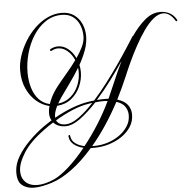

<svg xmlns="http://www.w3.org/2000/svg" viewBox="-149 -919 1454 1441"><g transform="rotate(-5 577.5 -198.5)"><path d="M49 446Q-6 446 -42 416Q-78 386 -74 310Q-71 254 -37 198Q-3 142 49 90Q101 38 158 -3Q174 -14 190.5 -25Q207 -36 223 -46Q209 -69 209 -103Q209 -115 211 -128Q213 -141 217 -155Q166 -166 121.5 -203Q77 -240 49 -300Q21 -360 21 -439Q21 -490 39 -546Q57 -602 89 -655Q121 -708 164.5 -750.5Q208 -793 260 -818Q312 -843 368 -843Q423 -843 460.5 -816.5Q498 -790 517.5 -747Q537 -704 537 -654Q537 -602 517.5 -548.5Q498 -495 468 -442Q474 -417 474 -389Q474 -333 450.5 -280Q427 -227 383 -191.5Q339 -156 275 -151Q249 -99 252 -63Q317 -100 384.5 -126Q452 -152 518 -162Q528 -164 537 -164.5Q546 -165 554 -166Q605 -223 655 -288.5Q705 -354 749.5 -418Q794 -482 828.5 -535.5Q863 -589 884 -622Q887 -625 889 -625Q936 -693 989 -738.5Q1042 -784 1100 -785Q1138 -787 1172 -771Q1206 -755 1228 -716Q1229 -715 1229 -712Q1229 -708 1224.5 -706Q1220 -704 1217 -708Q1196 -743 1173.5 -758Q1151 -773 1128 -773Q1091 -773 1053 -741.5Q1015 -710 979 -658.5Q943 -607 910.5 -547Q878 -487 851.5 -429.5Q825 -372 807 -328Q788 -283 768 -240.5Q748 -198 728 -158Q780 -143 804.5 -111.5Q829 -80 829 -37Q829 14 802 55.5Q775 97 730.5 126.5Q686 156 633 171.5Q580 187 529 187H498Q417 280 336.5 339Q256 398 184 421Q149 432 114 439Q79 446 49 446ZM221 -169Q225 -181 230 -193Q235 -205 241 -218Q260 -257 294 -300Q328 -343 367.5 -389Q407 -435 440 -481Q421 -525 388.5 -552.5Q356 -580 318 -580Q294 -580 269 -566Q268 -565 265 -565Q260 -565 258 -570.5Q256 -576 261 -579Q290 -595 319 -595Q360 -595 395 -567Q430 -539 450 -495Q479 -536 498 -576.5Q517 -617 517 -654Q517 -702 500 -741.5Q483 -781 450 -804.5Q417 -828 368 -828Q299 -828 244.5 -791Q190 -754 152 -693.5Q114 -633 94.5 -561Q75 -489 75 -419Q75 -358 90.5 -305Q106 -252 138.5 -216Q171 -180 221 -169ZM576 -169Q591 -170 605 -170.5Q619 -171 632 -171Q640 -171 648 -171Q656 -171 663 -170L668 -181Q689 -227 719 -298Q749 -369 786 -445Q741 -378 687 -305.5Q633 -233 576 -169ZM284 -167Q340 -174 379 -207.5Q418 -241 438 -289.5Q458 -338 458 -389Q458 -397 457.5 -405.5Q457 -414 456 -422Q423 -367 384.5 -314Q346 -261 313 -214Q304 -201 297 -189.5Q290 -178 284 -167ZM78 428Q105 428 137 420Q169 412 205 396Q254 373 317 316.5Q380 260 444 180Q401 170 372 146.5Q343 123 339 85Q339 77 345 75Q351 73 352 81Q356 118 384 139Q412 160 453 168Q509 98 561 16Q613 -66 655 -154Q647 -155 638.5 -155.5Q630 -156 621 -156Q608 -156 593 -155Q578 -154 562 -152Q500 -85 440 -40Q380 5 330 7Q301 8 276 -1Q251 -10 234 -29Q216 -18 198 -6Q180 6 163 19Q54 98 4.5 176.5Q-45 255 -45 314Q-45 366 -12.5 397Q20 428 78 428ZM325 -7Q370 -7 425.5 -47Q481 -87 539 -150L518 -147Q452 -137 386 -109Q320 -81 257 -43Q265 -25 282.5 -16Q300 -7 325 -7ZM510 173H531Q578 173 626.5 158Q675 143 715 115Q755 87 779.5 49Q804 11 804 -35Q804 -70 784.5 -99Q765 -128 720 -142Q621 43 510 173Z"/></g></svg>

Font: Mea Culpa
Style: Regular
Weight: 400
Designer: Robert E. Leuschke
Foundry: Robert E. Leuschke
Version: Version 1.010; ttfautohint (v1.8.3)